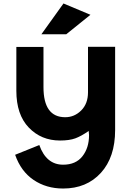

<svg xmlns="http://www.w3.org/2000/svg" viewBox="-20 -968 682 1104"><path d="M343 -21Q416 -21 454 -69.5Q492 -118 492 -191L490 -215Q447 -185 413 -172.5Q379 -160 325 -160Q217 -160 145.5 -234.5Q74 -309 74 -446V-698H230V-467Q230 -294 355 -294Q408 -294 447 -333Q486 -372 486 -437V-699H642V-220Q642 -64 560 26Q478 116 343 116Q246 116 173 66.5Q100 17 67 -78L206 -134Q246 -21 343 -21ZM361 -771H218L345 -948L500 -883Z"/></svg>

Font: Montserrat Alternates
Style: Bold
Weight: 700
Version: Version 2.001